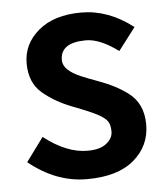

<svg xmlns="http://www.w3.org/2000/svg" viewBox="-43 -542 518 594"><g transform="rotate(-5 215.5 -245.5)"><path d="M23.9 -56.2 78.1 -129.9Q148.9 -74.7 213.9 -75.2Q252 -75.2 272 -91.1Q292 -106.9 292 -127.9Q292 -148.9 284.4 -159.9Q276.9 -170.9 255.4 -182.6Q233.9 -194.3 179.4 -215.1Q125 -235.8 86.9 -268.3Q48.8 -300.8 48.8 -360.8Q48.8 -420.9 97.4 -461.9Q146 -502.9 230.5 -502.9Q314.9 -502.9 391.1 -443.8L337.9 -374Q280.8 -416 237.8 -416Q158.2 -416 158.2 -361.8Q158.2 -344.7 172.6 -331.3Q187 -317.9 210.9 -307.6Q234.9 -297.4 263.7 -287.1Q317.9 -267.6 354.5 -240.2Q400.9 -206.1 400.9 -140.1Q400.9 -74.2 350.3 -31Q299.8 12.2 203.9 12.2Q107.9 12.2 23.9 -56.2Z"/></g></svg>

Font: SourceSansPro-Semibold
Style: Regular
Weight: 600
Designer: Paul D. Hunt
Foundry: Adobe Systems Incorporated
Version: Version 2.020;PS 2.0;hotconv 1.0.86;makeotf.lib2.5.63406